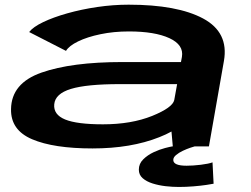

<svg xmlns="http://www.w3.org/2000/svg" viewBox="-20 -610 1044 800"><path d="M700 0 694.5 -62Q672 -49.5 644 -38.5Q526 8.5 365.5 8.5Q203.5 8.5 113.8 -29.8Q24 -68 26 -155.5Q27.5 -263.5 152.8 -307.5Q278 -351.5 490.5 -351.5H734L738 -373Q746.5 -423 685.8 -451Q625 -479 517 -479Q454 -479 398.8 -467.5Q343.5 -456 305.5 -437.5Q267.5 -419 255 -398L101.5 -476.5Q117.5 -497.5 159.8 -517.8Q202 -538 260.5 -554.5Q319 -571 385.2 -580.8Q451.5 -590.5 516 -590.5Q719 -590.5 826.5 -532.8Q934 -475 913 -356L850.5 0ZM706 -193 718 -259.5H479.5Q341 -259.5 275.5 -239.5Q210 -219.5 206 -175.5Q202 -132.5 251.2 -112.2Q300.5 -92 409 -92Q527 -92 614 -127Q699 -161.5 706 -193ZM725 169Q699 169 670.2 165.8Q641.5 162.5 616 154.5Q590.5 146.5 574.5 132.5Q558.5 118.5 558.5 97Q558.5 72 576.8 54Q595 36 620.2 24.2Q645.5 12.5 667.8 6.8Q690 1 698 0H791Q786.5 1 772.5 5.8Q758.5 10.5 742 18.2Q725.5 26 713.8 35.8Q702 45.5 702 56.5Q702 80.5 757.5 80.5Q784 80.5 816.8 76.5Q849.5 72.5 865.5 66.5L870 155.5Q863 157 839.8 160.5Q816.5 164 785.8 166.5Q755 169 725 169Z"/></svg>

Font: Anybody UltraExpanded SemiBold
Style: Italic
Weight: 600
Width: 9
Italic angle: -10°
Designer: Tyler Finck
Foundry: Etcetera Type Company
Version: Version 1.010; ttfautohint (v1.8.3) -l 8 -r 50 -G 200 -x 14 